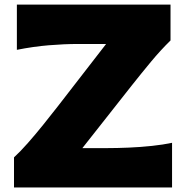

<svg xmlns="http://www.w3.org/2000/svg" viewBox="-20 -830 824 850"><path d="M42 0V-133.3Q69.3 -158.2 103.5 -197Q137.7 -235.8 172.6 -279.3Q207.5 -322.8 236.8 -360.4L449.7 -635.3H324.7Q264.2 -635.3 196 -629.6Q127.9 -624 54.7 -609.4V-809.6H734.9V-650.9Q690.9 -607.9 648.2 -556.4Q605.5 -504.9 563 -451.2L344.7 -174.3H455.6Q498 -174.3 550 -176.5Q602.1 -178.7 652.6 -184.1Q703.1 -189.5 741.7 -197.8V0Z"/></svg>

Font: Pinar-DS2-FD ExtraBold
Style: Regular
Weight: 800
Designer: Amin Abedi
Version: Version 3.000